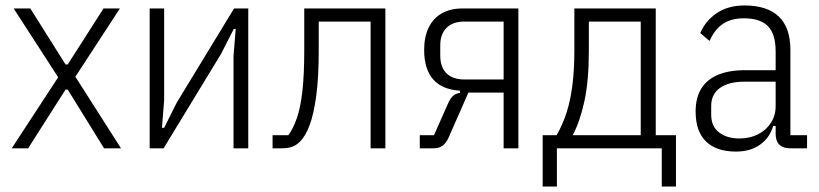

<svg xmlns="http://www.w3.org/2000/svg" viewBox="-20 -543 2999 703"><path d="M23 0 193 -260 30 -512H91L220 -307H228L359 -512H419L256 -262L423 0H361L228 -215H220L83 0Z M528 0V-512H581V-176L573 -75H581L627 -167L837 -512H889V0H835V-337L843 -437H836L789 -345L579 0Z M978 0V-48H1036Q1054 -73 1067 -110.5Q1080 -148 1087 -208Q1094 -268 1094 -358V-512H1391V0H1337V-464H1147V-357Q1147 -259 1138 -192.5Q1129 -126 1114 -85.5Q1099 -45 1079 -25Q1065 -11 1049 -5.5Q1033 0 1011 0Z M1517 0V-48H1569L1620 -163Q1629 -184 1639.5 -192.5Q1650 -201 1664 -203V-211Q1598 -215 1565.5 -253Q1533 -291 1533 -360Q1533 -408 1549.5 -442Q1566 -476 1597.5 -494Q1629 -512 1673 -512H1878V0H1824V-204H1695L1626 -47Q1616 -22 1602.5 -11Q1589 0 1568 0ZM1680 -252H1824V-464H1680Q1638 -464 1615 -441Q1592 -418 1592 -377V-339Q1592 -297 1615 -274.5Q1638 -252 1680 -252Z M1967 140V-48H2018Q2040 -86 2054.5 -131Q2069 -176 2076 -232.5Q2083 -289 2083 -357V-512H2381V-48H2455V140H2403V0H2019V140ZM2077 -48H2326V-464H2136V-355Q2136 -248 2120 -173.5Q2104 -99 2077 -48Z M2935 0H2874Q2856 0 2844 -6Q2832 -12 2826 -24Q2820 -36 2820 -54V-92L2830 -82H2811Q2798 -38 2762.5 -13Q2727 12 2675 12Q2603 12 2565 -25Q2527 -62 2527 -135Q2527 -184 2547 -217.5Q2567 -251 2607.5 -268.5Q2648 -286 2708 -286H2820V-354Q2820 -419 2791.5 -447.5Q2763 -476 2704 -476Q2658 -476 2627.5 -456Q2597 -436 2578 -393L2544 -422Q2563 -467 2604.5 -495Q2646 -523 2706 -523Q2789 -523 2831.5 -482.5Q2874 -442 2874 -360V-48H2935ZM2820 -244H2707Q2648 -244 2616 -221Q2584 -198 2584 -155V-123Q2584 -80 2613 -58Q2642 -36 2687 -36Q2725 -36 2755 -51Q2785 -66 2802.5 -93Q2820 -120 2820 -154Z"/></svg>

Font: IBM Plex Sans Condensed Light
Style: Regular
Weight: 300
Width: 3
Designer: Mike Abbink, Paul van der Laan, Pieter van Rosmalen
Foundry: Bold Monday
Version: Version 3.201